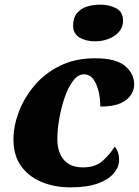

<svg xmlns="http://www.w3.org/2000/svg" viewBox="-20 -797 598 827"><path d="M283 10Q215 10 159.5 -13Q104 -36 71 -81.5Q38 -127 38 -197Q38 -253 60.5 -313.5Q83 -374 127 -427Q171 -480 237 -513Q303 -546 390 -546Q479 -546 518.5 -513Q558 -480 558 -433Q558 -411 544.5 -389Q531 -367 499.5 -352.5Q468 -338 412 -338Q412 -395 393.5 -436Q375 -477 342 -477Q316 -477 294.5 -448.5Q273 -420 258 -375.5Q243 -331 235 -284Q227 -237 227 -199Q227 -141 255 -108.5Q283 -76 337 -76Q391 -76 422 -104Q453 -132 474 -165Q482 -157 487.5 -142Q493 -127 493 -107Q493 -78 470.5 -51Q448 -24 402 -7Q356 10 283 10ZM389 -619Q350 -619 322.5 -635.5Q295 -652 295 -686Q295 -721 312 -741Q329 -761 355.5 -769Q382 -777 412 -777Q450 -777 480 -761.5Q510 -746 510 -708Q510 -680 492.5 -660Q475 -640 447.5 -629.5Q420 -619 389 -619Z"/></svg>

Font: Noto Serif Black
Style: Italic
Weight: 900
Italic angle: -12°
Designer: Monotype Design Team
Foundry: Monotype Imaging Inc.
Version: Version 2.013